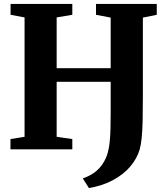

<svg xmlns="http://www.w3.org/2000/svg" viewBox="-20 -763 860 981"><path d="M434.5 198 403 148.5Q429.5 139.5 453 124.8Q476.5 110 495.2 87Q514 64 526.5 30.5Q531.5 15 535.2 -3Q539 -21 541.2 -46Q543.5 -71 544.5 -105.8Q545.5 -140.5 545.5 -188V-345H269.5V-64L349.5 -52.5V0H33.5V-52.5L105.5 -64V-674L34 -687.5V-743H349.5V-687.5L269.5 -674V-414.5H545.5V-673L470.5 -687.5V-743H781V-687.5L710 -673V-270Q710 -198 708.8 -146.2Q707.5 -94.5 704 -58.8Q700.5 -23 693.5 1.5Q679 49 644.5 89Q610 129 557 157.5Q504 186 434.5 198Z"/></svg>

Font: Merriweather 48pt ExtraBold
Style: Regular
Weight: 800
Version: Version 2.100